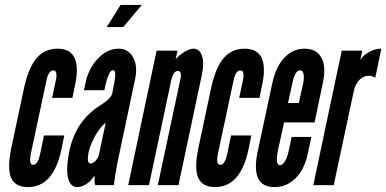

<svg xmlns="http://www.w3.org/2000/svg" viewBox="-20 -753 1571 781"><path d="M93.5 8Q196.5 8 229 -141.5L241.5 -202H159L143 -126Q134 -82.5 114.5 -82.5Q97 -82.5 105 -126L169 -425.5Q177 -466.5 197 -466.5Q215.5 -466.5 207 -425.5L192 -355H274.5L285 -405.5Q317 -555 214 -555Q162.5 -555 130 -518Q97.5 -481 79 -400.5L25 -146.5Q9 -66.5 25.5 -29.2Q42 8 93.5 8Z M294 8Q312 8 331 -4.2Q350 -16.5 362.5 -36H365Q363 -11 367.5 0H443Q447 -31 450 -49.2Q453 -67.5 458.5 -95L529.5 -431Q541 -484.5 521.5 -519.8Q502 -555 461.5 -555Q432 -555 404.2 -536.8Q376.5 -518.5 356.2 -487Q336 -455.5 328 -416.5L321.5 -386H404.5Q421 -467.5 439 -467.5Q454.5 -467.5 445.5 -419.5L436.5 -373Q434.5 -362.5 421.5 -349.8Q408.5 -337 381 -320Q277.5 -252 257.5 -113Q248.5 -57 258 -24.5Q267.5 8 294 8ZM348.5 -88Q333 -88 339 -125.5Q342.5 -148 353.5 -173.2Q364.5 -198.5 379.8 -220.5Q395 -242.5 410 -254L382.5 -124Q379.5 -110.5 369 -99.2Q358.5 -88 348.5 -88ZM414 -643H481.5L557 -733H470.5Z M501.5 0H586L677.5 -431Q687 -464.5 703 -464.5Q720.5 -464.5 714 -432.5L622 0H706L801 -448Q811.5 -496 801.8 -525.5Q792 -555 767 -555Q752.5 -555 732.2 -543Q712 -531 694.5 -513L702 -547H617Z M854.5 8Q957.5 8 990 -141.5L1002.5 -202H920L904 -126Q895 -82.5 875.5 -82.5Q858 -82.5 866 -126L930 -425.5Q938 -466.5 958 -466.5Q976.5 -466.5 968 -425.5L953 -355H1035.5L1046 -405.5Q1078 -555 975 -555Q923.5 -555 891 -518Q858.5 -481 840 -400.5L786 -146.5Q770 -66.5 786.5 -29.2Q803 8 854.5 8Z M1096 8Q1146.5 8 1182.8 -28.5Q1219 -65 1232 -128.5L1246.5 -196H1166.5L1153.5 -136Q1148.5 -112 1138.8 -96.5Q1129 -81 1119 -81Q1099.5 -81 1109.5 -136L1135.5 -255H1259.5L1293.5 -417Q1307.5 -481 1287.5 -518Q1267.5 -555 1219 -555Q1171 -555 1136.5 -518.2Q1102 -481.5 1087.5 -414L1027 -131.5Q999.5 8 1096 8ZM1151.5 -334 1168.5 -411Q1179 -467 1200.5 -467Q1211.5 -467 1214.8 -451.5Q1218 -436 1212.5 -411L1195.5 -334Z M1254.5 0H1337.5L1418.5 -380Q1427 -420 1452.5 -436.5Q1478 -453 1506.5 -437L1531 -555Q1506.5 -555 1482.5 -542.2Q1458.5 -529.5 1445.5 -509L1453.5 -547H1370Z"/></svg>

Font: League Gothic SemiCondensed Italic
Style: Regular
Weight: 400
Width: 4
Designer: The League of Moveable Type
Version: Version 1.600; ttfautohint (v1.8.3)